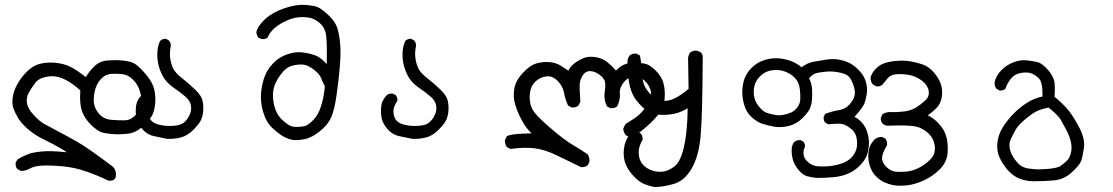

<svg xmlns="http://www.w3.org/2000/svg" viewBox="-20 -457 4540 783"><path d="M420.9 279.3Q377 257.8 330.1 241.7Q283.2 225.6 235.4 221.2Q187.5 216.8 153.8 218.3Q120.1 219.7 102.5 230Q85 240.2 65.4 240.2L50.8 232.4Q42 222.7 43.9 207L50.8 193.4Q70.3 181.6 91.3 172.9Q112.3 164.1 151.4 160.6Q190.4 157.2 252.9 164.1Q210.9 136.7 167.5 116.2Q124 95.7 94.7 70.3Q65.4 44.9 53.2 23.4Q41 2 34.7 -15.1Q28.3 -32.2 31.7 -59.1Q35.2 -85.9 51.3 -114.7Q67.4 -143.6 92.3 -167.5Q117.2 -191.4 147 -197.8Q176.8 -204.1 208.5 -200.7Q240.2 -197.3 265.1 -185.5Q290 -173.8 330.1 -142.6Q342.8 -165 364.7 -186.5Q386.7 -208 418.9 -210.4Q451.2 -212.9 478 -210.4Q504.9 -208 521.5 -201.2Q538.1 -194.3 561.5 -168.9Q585 -143.6 596.2 -124Q607.4 -104.5 611.3 -80.6Q615.2 -56.6 612.3 -30.3Q609.4 -3.9 600.6 13.2Q591.8 30.3 563 57.6Q534.2 85 500 88.4Q465.8 91.8 439 89.8Q412.1 87.9 394.5 82.5Q377 77.1 350.6 51.3Q324.2 25.4 314 -4.9Q303.7 -35.2 307.6 -87.9Q278.3 -116.2 243.7 -133.3Q209 -150.4 173.3 -144.5Q137.7 -138.7 122.6 -117.7Q107.4 -96.7 97.2 -78.6Q86.9 -60.5 89.8 -37.6Q92.8 -14.6 116.7 11.2Q140.6 37.1 158.7 47.4Q176.8 57.6 210.4 75.2Q244.1 92.8 290.5 118.7Q336.9 144.5 441.4 223.6Q455.1 238.3 452.6 260.7Q450.2 283.2 420.9 279.3ZM516.6 25.4Q538.1 12.7 549.3 -13.2Q560.5 -39.1 555.2 -65.9Q549.8 -92.8 540 -109.4Q530.3 -126 514.6 -139.2Q499 -152.3 477.1 -154.8Q455.1 -157.2 433.6 -155.8Q412.1 -154.3 396.5 -139.6Q380.9 -125 372.1 -103.5Q363.3 -82 362.3 -51.8Q361.3 -21.5 381.3 3.9Q401.4 29.3 434.1 31.7Q466.8 34.2 486.8 33.7Q506.8 33.2 516.6 25.4Z M662.1 109.4Q634.8 103.5 607.9 98.1Q581.1 92.8 561.5 70.8Q542 48.8 537.1 27.8Q532.2 6.8 534.2 -19.5Q536.1 -45.9 555.7 -67.4Q566.4 -77.1 581.1 -75.2L593.8 -69.3Q601.6 -59.6 600.6 -45.9Q585 -23.4 584.5 -4.4Q584 14.6 592.8 29.3Q601.6 43.9 624 50.3Q646.5 56.6 671.4 56.6Q696.3 56.6 712.4 51.8Q728.5 46.9 739.3 33.7Q750 20.5 755.9 5.4Q761.7 -9.8 758.3 -28.3Q754.9 -46.9 734.9 -64Q714.8 -81.1 686.5 -100.6Q658.2 -120.1 644 -146.5Q629.9 -172.9 625 -198.2Q620.1 -223.6 622.1 -248Q624 -272.5 632.8 -290Q642.6 -299.8 657.2 -298.8L669.9 -291Q678.7 -280.3 675.8 -264.6Q670.9 -241.2 674.3 -218.3Q677.7 -195.3 686.5 -177.2Q695.3 -159.2 724.1 -136.7Q752.9 -114.3 777.8 -89.8Q802.7 -65.4 806.6 -43.9Q810.5 -22.5 808.6 -2.4Q806.6 17.6 799.3 33.2Q792 48.8 768.1 72.8Q744.1 96.7 717.8 103.5Q691.4 110.4 662.1 109.4Z M1177.7 114.3Q1154.3 110.4 1134.8 99.1Q1115.2 87.9 1089.8 64Q1064.5 40 1052.7 -2Q1041 -43.9 1044.9 -81.1Q1048.8 -118.2 1060.1 -147Q1071.3 -175.8 1095.2 -200.2Q1119.1 -224.6 1152.3 -235.8Q1185.5 -247.1 1214.4 -243.2Q1243.2 -239.3 1266.1 -231Q1289.1 -222.7 1312.5 -195.3Q1314.5 -298.8 1308.1 -323.2Q1301.8 -347.7 1284.7 -362.3Q1267.6 -377 1251.5 -382.3Q1235.4 -387.7 1208 -387.2Q1180.7 -386.7 1150.4 -373.5Q1120.1 -360.4 1099.6 -342.3Q1079.1 -324.2 1071.3 -303.7Q1060.5 -295.9 1045.9 -297.9L1033.2 -303.7Q1026.4 -314.5 1025.4 -326.2Q1031.2 -351.6 1061.5 -379.4Q1091.8 -407.2 1139.6 -423.3Q1187.5 -439.5 1223.6 -437Q1259.8 -434.6 1275.9 -427.7Q1292 -420.9 1320.3 -394.5Q1348.6 -368.2 1356.9 -338.4Q1365.2 -308.6 1367.7 -272.5Q1370.1 -236.3 1365.7 -183.6Q1361.3 -130.9 1352.5 -68.8Q1343.8 -6.8 1330.1 22.9Q1316.4 52.7 1285.2 77.6Q1253.9 102.5 1229 108.9Q1204.1 115.2 1177.7 114.3ZM1221.7 57.6Q1238.3 52.7 1258.8 31.2Q1279.3 9.8 1290.5 -27.8Q1301.8 -65.4 1304.7 -105.5Q1296.9 -120.1 1291 -135.3Q1285.2 -150.4 1271 -163.6Q1256.8 -176.8 1239.7 -186Q1222.7 -195.3 1201.2 -193.8Q1179.7 -192.4 1162.6 -186Q1145.5 -179.7 1127 -155.8Q1108.4 -131.8 1100.1 -109.4Q1091.8 -86.9 1093.3 -60.5Q1094.7 -34.2 1103 -11.2Q1111.3 11.7 1126 26.9Q1140.6 42 1159.2 53.7Q1177.7 65.4 1221.7 57.6Z M1662.1 109.4Q1634.8 103.5 1607.9 98.1Q1581.1 92.8 1561.5 70.8Q1542 48.8 1537.1 27.8Q1532.2 6.8 1534.2 -19.5Q1536.1 -45.9 1555.7 -67.4Q1566.4 -77.1 1581.1 -75.2L1593.8 -69.3Q1601.6 -59.6 1600.6 -45.9Q1585 -23.4 1584.5 -4.4Q1584 14.6 1592.8 29.3Q1601.6 43.9 1624 50.3Q1646.5 56.6 1671.4 56.6Q1696.3 56.6 1712.4 51.8Q1728.5 46.9 1739.3 33.7Q1750 20.5 1755.9 5.4Q1761.7 -9.8 1758.3 -28.3Q1754.9 -46.9 1734.9 -64Q1714.8 -81.1 1686.5 -100.6Q1658.2 -120.1 1644 -146.5Q1629.9 -172.9 1625 -198.2Q1620.1 -223.6 1622.1 -248Q1624 -272.5 1632.8 -290Q1642.6 -299.8 1657.2 -298.8L1669.9 -291Q1678.7 -280.3 1675.8 -264.6Q1670.9 -241.2 1674.3 -218.3Q1677.7 -195.3 1686.5 -177.2Q1695.3 -159.2 1724.1 -136.7Q1752.9 -114.3 1777.8 -89.8Q1802.7 -65.4 1806.6 -43.9Q1810.5 -22.5 1808.6 -2.4Q1806.6 17.6 1799.3 33.2Q1792 48.8 1768.1 72.8Q1744.1 96.7 1717.8 103.5Q1691.4 110.4 1662.1 109.4Z M2349.6 224.6Q2300.8 201.2 2252 177.2Q2203.1 153.3 2161.6 147.9Q2120.1 142.6 2061.5 150.4L2046.9 142.6Q2038.1 129.9 2039.1 114.3L2046.9 98.6Q2064.5 87.9 2147.5 86.9Q2129.9 69.3 2119.1 52.2Q2108.4 35.2 2098.1 14.2Q2087.9 -6.8 2080.1 -33.7Q2072.3 -60.5 2077.1 -93.8Q2082 -127 2111.8 -159.2Q2141.6 -191.4 2168.9 -198.7Q2196.3 -206.1 2221.7 -203.6Q2247.1 -201.2 2264.6 -190.4Q2282.2 -179.7 2297.9 -168.9Q2304.7 -184.6 2321.3 -197.8Q2337.9 -210.9 2358.9 -219.7Q2379.9 -228.5 2408.7 -224.1Q2437.5 -219.7 2458 -202.6Q2478.5 -185.5 2492.2 -168.9Q2505.9 -184.6 2523.9 -192.9Q2542 -201.2 2563.5 -201.2Q2585 -201.2 2606 -198.2Q2627 -195.3 2651.9 -171.4Q2676.8 -147.5 2685.1 -119.6Q2693.4 -91.8 2690.4 -54.7Q2687.5 -17.6 2668.5 5.9Q2649.4 29.3 2631.3 46.4Q2613.3 63.5 2582 87.9Q2567.4 103.5 2545.9 101.6L2531.2 93.8Q2524.4 84 2521.5 69.3Q2524.4 58.6 2531.2 48.8Q2547.9 38.1 2564.9 27.3Q2582 16.6 2596.7 0.5Q2611.3 -15.6 2625 -34.7Q2638.7 -53.7 2634.8 -80.6Q2630.9 -107.4 2608.9 -127.9Q2586.9 -148.4 2562 -144.5Q2537.1 -140.6 2521 -117.7Q2504.9 -94.7 2507.8 -74.2Q2510.7 -53.7 2497.1 -23.4Q2486.3 -14.6 2469.7 -15.6L2455.1 -23.4Q2441.4 -50.8 2445.8 -79.6Q2450.2 -108.4 2447.3 -123Q2444.3 -137.7 2424.8 -152.3Q2405.3 -167 2385.7 -167Q2366.2 -167 2354 -146Q2341.8 -125 2343.8 -96.2Q2345.7 -67.4 2346.7 -42L2338.9 -26.4Q2328.1 -17.6 2311.5 -18.6L2296.9 -26.4Q2285.2 -50.8 2280.3 -78.1Q2275.4 -105.5 2254.4 -127Q2233.4 -148.4 2208 -145.5Q2182.6 -142.6 2163.1 -124Q2143.6 -105.5 2140.6 -72.8Q2137.7 -40 2149.4 -14.6Q2161.1 10.7 2222.2 63Q2283.2 115.2 2314.9 133.3Q2346.7 151.4 2377 172.9Q2384.8 184.6 2383.8 202.1L2377 216.8Q2366.2 225.6 2349.6 224.6Z M2648.4 305.7Q2627.9 301.8 2607.4 293.5Q2586.9 285.2 2564.5 261.7Q2542 238.3 2531.2 211.4Q2520.5 184.6 2524.4 150.4Q2528.3 116.2 2549.8 87.9Q2561.5 77.1 2578.1 79.1L2592.8 86.9Q2601.6 96.7 2600.6 113.3Q2583 140.6 2585 170.9Q2586.9 201.2 2607.4 219.7Q2627.9 238.3 2655.3 242.2Q2682.6 246.1 2701.7 238.3Q2720.7 230.5 2735.4 217.3Q2750 204.1 2761.2 170.9Q2772.5 137.7 2778.3 87.4Q2784.2 37.1 2784.2 -15.6Q2757.8 1 2730 6.8Q2702.1 12.7 2672.9 11.2Q2643.6 9.8 2620.6 -4.4Q2597.7 -18.6 2575.2 -47.9Q2552.7 -77.1 2545.4 -120.1Q2538.1 -163.1 2539.1 -210Q2541 -221.7 2547.9 -230.5Q2558.6 -240.2 2575.2 -238.3L2589.8 -230.5Q2597.7 -189.5 2599.6 -146Q2601.6 -102.5 2633.8 -72.3Q2666 -42 2701.2 -46.4Q2736.3 -50.8 2788.1 -94.7L2786.1 -221.7Q2788.1 -233.4 2794.9 -243.2Q2806.6 -252 2823.2 -250L2838.9 -243.2Q2847.7 -232.4 2845.7 -215.8Q2844.7 19.5 2836.9 100.6Q2829.1 181.6 2800.3 231Q2771.5 280.3 2728 293Q2684.6 305.7 2648.4 305.7Z M3309.6 268.6Q3290 266.6 3272 261.7Q3253.9 256.8 3236.3 235.8Q3218.8 214.8 3212.9 192.4Q3207 169.9 3209 144.5Q3210.9 133.8 3216.8 124Q3228.5 113.3 3244.1 114.3L3255.9 120.1Q3263.7 128.9 3262.7 142.6Q3255.9 151.4 3256.8 170.4Q3257.8 189.5 3275.4 204.1Q3293 218.8 3311 220.7Q3329.1 222.7 3353.5 221.2Q3377.9 219.7 3403.8 212.4Q3429.7 205.1 3445.3 191.9Q3460.9 178.7 3469.2 160.2Q3477.5 141.6 3474.6 113.8Q3471.7 85.9 3453.1 70.3Q3434.6 54.7 3418.5 49.8Q3402.3 44.9 3362.3 49.8Q3352.5 48.8 3344.7 42Q3337.9 34.2 3338.9 20.5L3344.7 7.8Q3371.1 -2.9 3398.9 -7.3Q3426.8 -11.7 3443.4 -29.8Q3460 -47.9 3464.8 -66.4Q3469.7 -85 3459.5 -112.3Q3449.2 -139.6 3437.5 -148.4Q3425.8 -157.2 3399.4 -162.1Q3373 -167 3351.6 -165Q3330.1 -163.1 3313 -159.7Q3295.9 -156.2 3279.3 -137.7Q3290 -118.2 3291.5 -95.7Q3293 -73.2 3291.5 -52.2Q3290 -31.2 3283.2 -15.1Q3276.4 1 3252.4 24.9Q3228.5 48.8 3196.8 56.6Q3165 64.5 3137.2 59.6Q3109.4 54.7 3087.9 47.4Q3066.4 40 3044.4 20Q3022.5 0 3013.7 -33.2Q3004.9 -66.4 3007.8 -97.2Q3010.7 -127.9 3022 -149.4Q3033.2 -170.9 3054.2 -188.5Q3075.2 -206.1 3103.5 -213.9Q3131.8 -221.7 3159.2 -218.8Q3186.5 -215.8 3208.5 -207Q3230.5 -198.2 3249 -182.6Q3271.5 -200.2 3297.4 -205.1Q3323.2 -210 3349.6 -213.9Q3376 -217.8 3397.9 -214.4Q3419.9 -210.9 3439.9 -202.1Q3460 -193.4 3481.9 -171.4Q3503.9 -149.4 3511.2 -123Q3518.6 -96.7 3514.6 -72.8Q3510.7 -48.8 3503.9 -32.7Q3497.1 -16.6 3464.8 19.5Q3484.4 29.3 3499 47.9Q3513.7 66.4 3519.5 91.8Q3525.4 117.2 3522.9 139.6Q3520.5 162.1 3514.2 178.7Q3507.8 195.3 3488.3 216.3Q3468.8 237.3 3440.9 250Q3413.1 262.7 3378.9 265.6Q3344.7 268.6 3309.6 268.6ZM3206.1 2Q3220.7 -4.9 3231.9 -19.5Q3243.2 -34.2 3243.7 -53.7Q3244.1 -73.2 3242.2 -90.8Q3240.2 -108.4 3233.4 -122.6Q3226.6 -136.7 3210.9 -148.9Q3195.3 -161.1 3174.3 -167.5Q3153.3 -173.8 3128.4 -170.4Q3103.5 -167 3085 -150.9Q3066.4 -134.8 3059.1 -114.7Q3051.8 -94.7 3054.7 -69.3Q3057.6 -43.9 3074.2 -23.4Q3090.8 -2.9 3105 2.4Q3119.1 7.8 3144.5 12.2Q3169.9 16.6 3206.1 2Z M3621.1 297.9Q3603.5 293.9 3586.9 286.6Q3570.3 279.3 3553.2 262.7Q3536.1 246.1 3527.3 219.7Q3518.6 193.4 3521.5 164.1Q3524.4 134.8 3546.9 111.3Q3559.6 100.6 3577.1 101.6L3590.8 108.4Q3598.6 118.2 3597.7 134.8Q3577.1 168.9 3577.1 187.5Q3577.1 206.1 3594.7 223.6Q3612.3 241.2 3632.3 243.2Q3652.3 245.1 3677.2 242.7Q3702.1 240.2 3728 227.1Q3753.9 213.9 3774.9 192.4Q3795.9 170.9 3792 138.7Q3788.1 106.4 3764.2 85Q3740.2 63.5 3710.9 58.1Q3681.6 52.7 3598.6 55.7Q3587.9 54.7 3579.1 46.9Q3570.3 37.1 3572.3 22.5L3579.1 8.8Q3593.8 -1 3614.3 0Q3639.6 1 3667.5 -2.4Q3695.3 -5.9 3716.3 -19Q3737.3 -32.2 3754.4 -48.3Q3771.5 -64.5 3767.1 -87.4Q3762.7 -110.4 3739.7 -127.9Q3716.8 -145.5 3689.5 -150.9Q3662.1 -156.2 3636.7 -154.3Q3611.3 -152.3 3599.6 -137.2Q3587.9 -122.1 3579.1 -112.3Q3569.3 -103.5 3554.7 -104.5L3540 -112.3Q3529.3 -124 3530.3 -141.6Q3536.1 -161.1 3552.2 -177.2Q3568.4 -193.4 3589.4 -200.2Q3610.4 -207 3639.2 -209Q3668 -210.9 3691.9 -207Q3715.8 -203.1 3742.2 -194.3Q3768.6 -185.5 3790.5 -159.2Q3812.5 -132.8 3818.8 -107.4Q3825.2 -82 3819.8 -57.1Q3814.5 -32.2 3800.3 -17.6Q3786.1 -2.9 3763.7 13.7Q3787.1 23.4 3810.5 49.3Q3834 75.2 3840.8 106.9Q3847.7 138.7 3843.8 172.4Q3839.8 206.1 3812.5 233.4Q3785.2 260.7 3750.5 277.3Q3715.8 293.9 3682.6 298.3Q3649.4 302.7 3621.1 297.9Z M4191.4 282.2Q4162.1 281.2 4136.7 271Q4111.3 260.7 4090.8 237.8Q4070.3 214.8 4057.1 187Q4043.9 159.2 4047.4 126Q4050.8 92.8 4068.4 64Q4085.9 35.2 4111.3 8.8Q4136.7 -17.6 4167 -37.1Q4197.3 -56.6 4231.4 -63.5Q4232.4 -120.1 4218.3 -135.3Q4204.1 -150.4 4187.5 -157.2Q4170.9 -164.1 4144 -159.7Q4117.2 -155.3 4101.6 -134.8Q4085.9 -114.3 4080.1 -94.7Q4070.3 -86.9 4056.6 -87.9L4043.9 -94.7Q4035.2 -105.5 4036.1 -121.1Q4041 -146.5 4062 -168.9Q4083 -191.4 4112.3 -202.6Q4141.6 -213.9 4167.5 -210.9Q4193.4 -208 4211.4 -203.6Q4229.5 -199.2 4253.4 -172.4Q4277.3 -145.5 4280.3 -120.1Q4283.2 -94.7 4280.3 -62.5Q4316.4 -33.2 4338.9 -4.9Q4361.3 23.4 4383.3 66.9Q4405.3 110.4 4400.4 145.5Q4395.5 180.7 4389.2 198.7Q4382.8 216.8 4350.6 246.1Q4318.4 275.4 4276.9 278.8Q4235.4 282.2 4191.4 282.2ZM4300.8 222.7Q4333 200.2 4339.8 187Q4346.7 173.8 4349.1 156.7Q4351.6 139.6 4346.2 117.7Q4340.8 95.7 4328.6 72.8Q4316.4 49.8 4305.7 31.2Q4294.9 12.7 4255.9 -18.6Q4228.5 -12.7 4210 -4.4Q4191.4 3.9 4161.6 28.8Q4131.8 53.7 4121.1 73.2Q4110.4 92.8 4102.5 109.4Q4094.7 126 4097.2 143.6Q4099.6 161.1 4108.4 177.2Q4117.2 193.4 4132.8 210Q4148.4 226.6 4175.8 230.5Q4203.1 234.4 4226.1 233.4Q4249 232.4 4266.6 230.5Q4284.2 228.5 4300.8 222.7Z"/></svg>

Font: JasonHandwriting2
Style: Regular
Weight: 400
Version: Version 1.05.10